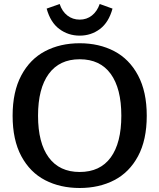

<svg xmlns="http://www.w3.org/2000/svg" viewBox="-20 -925 796 959"><path d="M213 -882 278 -905Q290 -868 316.5 -847.5Q343 -827 378 -827Q413 -827 439 -847.5Q465 -868 478 -905L542 -882Q523 -813 479 -780Q435 -747 378 -747Q321 -747 276.5 -780Q232 -813 213 -882ZM43 -347Q43 -467 86.5 -548.5Q130 -630 205.5 -669.5Q281 -709 378 -709Q475 -709 550.5 -669.5Q626 -630 669.5 -548.5Q713 -467 713 -347Q713 -226 669.5 -145Q626 -64 550.5 -25Q475 14 378 14Q281 14 205.5 -25Q130 -64 86.5 -145Q43 -226 43 -347ZM586 -347Q586 -483 533 -556Q480 -629 378 -629Q277 -629 223.5 -556Q170 -483 170 -347Q170 -211 223.5 -138.5Q277 -66 378 -66Q480 -66 533 -138.5Q586 -211 586 -347Z"/></svg>

Font: Maitree Semibold
Style: Regular
Weight: 600
Designer: CadsonDemak Team
Foundry: CadsonDemak
Version: Version 1.010